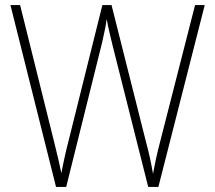

<svg xmlns="http://www.w3.org/2000/svg" viewBox="-20 -734 843 754"><path d="M784 -714H746L610 -182C597 -132 589 -96 581 -51C573 -97 566 -130 552 -182L418 -714H382L250 -184C239 -142 229 -97 221 -54C214 -89 205 -127 191 -183L59 -714H21L200 0H240L381 -567C388 -600 394 -623 399 -659C406 -620 413 -594 422 -556L562 0H602Z"/></svg>

Font: Noto Sans Bengali SemiCondensed ExtraLight
Style: Regular
Weight: 200
Width: 4
Designer: Joana Ranito - Universal Thirst; Jelle Bosma - Monotype Design Team
Foundry: Universal Thirst ehf.
Version: Version 3.000